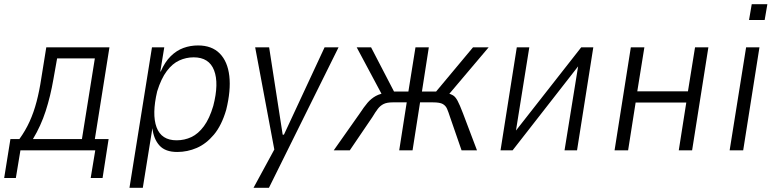

<svg xmlns="http://www.w3.org/2000/svg" viewBox="-37 -721 3713 921"><path d="M-17 133 13 -54H56Q85 -94 105 -138Q125 -182 138.5 -233.5Q152 -285 161 -345L185 -494H488L418 -54H484L455 133H398L420 0H61L39 133ZM121 -54H356L418 -441H237L219 -340Q205 -259 182 -188Q159 -117 121 -54Z M584 180 692 -494H751L732 -378H734Q754 -424 782 -451.5Q810 -479 843 -491Q876 -503 913 -503Q979 -503 1017 -464.5Q1055 -426 1063 -356.5Q1071 -287 1048 -194Q1026 -119 989 -75Q952 -31 907 -11.5Q862 8 813 8Q756 8 728 -23Q700 -54 694 -106L648 180ZM810 -48Q848 -48 881 -63.5Q914 -79 941 -115.5Q968 -152 986 -213Q1014 -321 990 -383.5Q966 -446 892 -446Q856 -446 823 -431Q790 -416 763 -380Q736 -344 717 -283Q691 -173 714 -110.5Q737 -48 810 -48Z M1179 180 1286 -17 1285 29 1187 -494H1254L1319 -75H1325L1520 -494H1587L1253 180Z M1564 0 1688 -176Q1709 -208 1726 -228Q1743 -248 1765.5 -260.5Q1788 -273 1824 -277L1799 -260L1674 -494H1743L1853 -282H1922L1956 -494H2020L1987 -282H2055L2232 -494H2307L2109 -260L2103 -276Q2126 -270 2137 -263Q2148 -256 2158 -237.5Q2168 -219 2184 -177L2251 0H2177L2122 -159Q2114 -184 2107.5 -199Q2101 -214 2087 -222Q2073 -230 2040 -230H1978L1942 0H1878L1914 -230H1847Q1819 -230 1803 -222Q1787 -214 1775.5 -199Q1764 -184 1749 -159L1641 0Z M2364 0 2442 -494H2502L2436 -82H2428L2751 -494H2809L2731 0H2671L2738 -414H2745L2422 0Z M2911 0 2989 -494H3054L3020 -283H3263L3297 -494H3361L3283 0H3219L3255 -229H3012L2976 0Z M3556 -625 3569 -701H3644L3631 -625ZM3463 0 3542 -494H3606L3528 0Z"/></svg>

Font: Nunito Sans 7pt Condensed Light
Style: Italic
Weight: 300
Width: 3
Italic angle: -9°
Designer: Vernon Adams
Foundry: Vernon Adams
Version: Version 3.101;gftools[0.9.27]